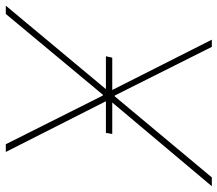

<svg xmlns="http://www.w3.org/2000/svg" viewBox="-77 -703 768 678"><g transform="rotate(-90 307.0 -364.0)"><path d="M136.7 -727.5 308.6 -384.8H311.5L596.7 -727.5H626L322.3 -363.3L505.9 0H480.5L308.6 -342.8H305.7L19.5 0H-11.7L293.9 -363.3L109.4 -727.5ZM172.9 -351.6 176.8 -374H447.3L442.4 -351.6Z"/></g></svg>

Font: Inter Tight Thin
Style: Italic
Weight: 250
Italic angle: -9.39999°
Designer: Rasmus Andersson
Foundry: rsms
Version: Version 3.004